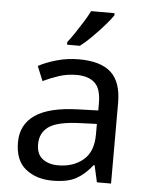

<svg xmlns="http://www.w3.org/2000/svg" viewBox="-54 -811 670 865"><g transform="rotate(5 280.5 -378.0)"><path d="M288 -545Q386 -545 433 -502Q480 -459 480 -365V0H416L399 -76H395Q360 -32 321.5 -11Q283 10 215 10Q142 10 94 -28.5Q46 -67 46 -149Q46 -229 109 -272.5Q172 -316 303 -320L394 -323V-355Q394 -422 365 -448Q336 -474 283 -474Q241 -474 203 -461.5Q165 -449 132 -433L105 -499Q140 -518 188 -531.5Q236 -545 288 -545ZM314 -259Q214 -255 175.5 -227Q137 -199 137 -148Q137 -103 164.5 -82Q192 -61 235 -61Q303 -61 348 -98.5Q393 -136 393 -214V-262ZM429 -756Q417 -738 392 -709.5Q367 -681 338.5 -652.5Q310 -624 286 -606H228V-618Q243 -637 260.5 -663Q278 -689 295 -716.5Q312 -744 323 -766H429Z"/></g></svg>

Font: Noto Sans Soyombo
Style: Regular
Weight: 400
Designer: Monotype Design Team
Foundry: Monotype Imaging Inc.
Version: Version 2.001; ttfautohint (v1.8.4.7-5d5b)